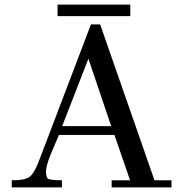

<svg xmlns="http://www.w3.org/2000/svg" viewBox="-20 -814 788 834"><path d="M725 -31V0H465V-31H545L477 -228H236L198 -138Q180 -92 180 -70.5Q180 -49 186 -40Q192 -31 249 -31V0H31V-31Q83 -30 106.5 -44.5Q130 -59 158 -138L375 -708H415L651 -31ZM250 -266H463L364 -559ZM546 -794V-744H230V-794Z"/></svg>

Font: GFS Didot
Style: Regular
Weight: 400
Designer: Takis Katsoulidis and George D. Matthiopoulos
Foundry: Takis Katsoulidis and George D. Matthiopoulos
Version: Version 1.0